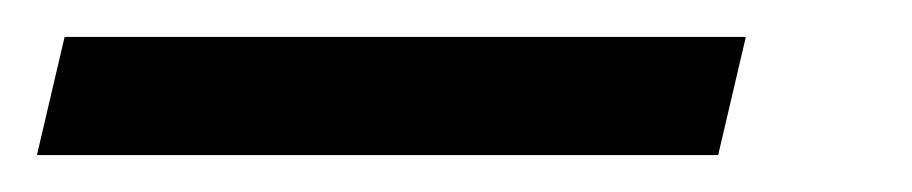

<svg xmlns="http://www.w3.org/2000/svg" viewBox="-105 30 494 104"><path d="M-85 114 -70 50H299L284 114Z"/></svg>

Font: Instrument Sans SemiCondensed
Style: Italic
Weight: 400
Width: 4
Italic angle: -13°
Designer: Rodrigo Fuenzalida
Foundry: fragTYPE
Version: Version 1.000;gftools[0.9.28]